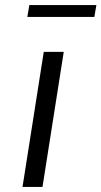

<svg xmlns="http://www.w3.org/2000/svg" viewBox="-20 -739 401 759"><path d="M153 -534H232L148 0H69ZM96 -719H361L353 -672H88Z"/></svg>

Font: Exo
Style: Italic
Weight: 400
Italic angle: -9°
Designer: Natanael Gama
Foundry: Natanael Gama
Version: Version 1.500; ttfautohint (v1.6)